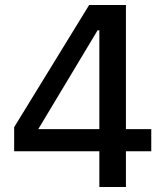

<svg xmlns="http://www.w3.org/2000/svg" viewBox="-20 -753 670 773"><path d="M487 -144V0H380V-144H37V-241L339 -733H487V-233H589V-144ZM380 -631H373L134 -233H380Z"/></svg>

Font: IBM Plex Sans JP Medm
Style: Regular
Weight: 500
Designer: Mike Abbink; Paul van der Laan; Pieter van Rosmalen; Wujin Sim; Yejin Wi; Jinhee Kim; Boomi Park; Yona Kim; Kichan Ma
Foundry: Sandoll Inc.
Version: Version 1.002